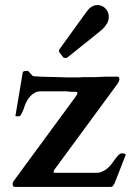

<svg xmlns="http://www.w3.org/2000/svg" viewBox="-20 -739 541 759"><path d="M434 -16C434 -19 435 -21 436 -22L477 -127C477 -129 475 -130 471 -132C467 -132 464 -133 462 -133C458 -133 454 -131 450 -128C430.1 -108.1 415.5 -73 386 -62C380 -58 372 -56 363 -56H195C193 -56 192 -56 192 -57V-60C192 -62 192 -64 194 -66C194 -67 196 -69 197 -71L444 -407C446.1 -409.1 452 -420.4 452 -425C452 -429.7 450.7 -434.2 447 -436H400C383 -435 368 -435 352 -434H310C297 -433 285 -433 275 -433C251 -433 230 -433 214 -434C185.3 -434 162.5 -436 139 -436C131 -437 125 -437 120 -437C115 -437 112 -438 108 -440C104.4 -445.3 97.9 -450.2 94 -456C91 -458 89 -459 87 -459C80.7 -459 71.7 -458.1 70 -453L41 -281C41 -280 43 -279 46 -279H53C63.6 -279 67 -295.2 72 -304C79.4 -329.8 92.6 -357.8 114 -370C121 -376 131 -378 142 -378H241C248 -377 256 -377 262 -376H280C284 -375 286 -375 286 -374C286 -369 285 -364 282 -362C280 -358 277 -355 274 -350L33 -22C32 -19 31 -17 30 -16V-10C30 -3 34 0 41 0H417C428.9 0 428.4 -10.4 434 -16ZM365 -719C345.4 -719 331.3 -705.8 321 -691L217 -547C216 -546 216 -544 214 -543C214 -542 213 -540 213 -538C213 -536 214 -534 214 -533C216 -532 216 -530 217 -529L228 -515C230 -511 233.3 -510 239 -510H244C244 -511 246 -512 248 -513L380 -619C387 -625 394 -632 400 -642C407 -650 410 -661 410 -673C410 -698.2 390.4 -719 365 -719Z"/></svg>

Font: fbb
Style: Bold
Weight: 400
Designer: David J. Perry, Michael Sharpe
Version: Version 1.045